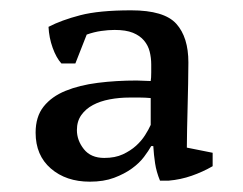

<svg xmlns="http://www.w3.org/2000/svg" viewBox="-20 -728 470 372"><path d="M182 -422Q203 -422 218 -429Q233 -436 243.5 -445.5Q254 -455 261 -466Q268 -477 272 -486V-538Q261 -539 251 -539Q241 -539 231 -539Q211 -539 192.5 -535.5Q174 -532 160 -524.5Q146 -517 137.5 -505Q129 -493 129 -476Q129 -456 142.5 -439Q156 -422 182 -422ZM99 -605Q89 -616 82 -635.5Q75 -655 74 -676Q99 -689 135.5 -698.5Q172 -708 234 -708Q298 -708 321.5 -682Q345 -656 345 -607Q345 -588 344.5 -565.5Q344 -543 343.5 -521Q343 -499 342.5 -478.5Q342 -458 342 -442L392 -432V-406Q373 -395 351.5 -387.5Q330 -380 307 -378H290Q283 -395 280.5 -411.5Q278 -428 277 -445H273Q268 -436 259 -424Q250 -412 235.5 -401.5Q221 -391 201 -383.5Q181 -376 154 -376Q108 -376 78.5 -401.5Q49 -427 49 -471Q49 -502 64.5 -521.5Q80 -541 107 -552Q134 -563 169.5 -567.5Q205 -572 245 -572Q252 -572 258.5 -571.5Q265 -571 272 -571Q273 -577 273 -587.5Q273 -598 273 -603Q273 -616 270 -628Q267 -640 259 -649.5Q251 -659 237.5 -664.5Q224 -670 202 -670Q190 -670 176 -668Q162 -666 148 -661L126 -605Z"/></svg>

Font: PTSerif
Style: Regular
Weight: 400
Designer: A.Korolkova, O.Umpeleva, V.Yefimov
Foundry: ParaType Ltd
Version: Version 1.000W OFL; ttfautohint (v1.2) -l 8 -r 50 -G 200 -x 